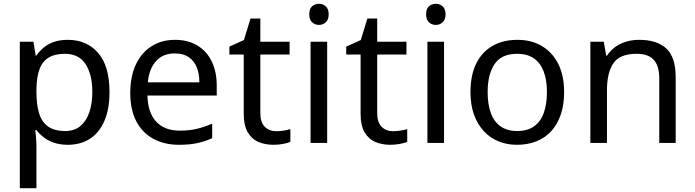

<svg xmlns="http://www.w3.org/2000/svg" viewBox="-20 -757 3680 1017"><path d="M340 -546Q439 -546 499.5 -477Q560 -408 560 -269Q560 -178 532.5 -115.5Q505 -53 455.5 -21.5Q406 10 339 10Q298 10 266 -1Q234 -12 211.5 -29.5Q189 -47 173 -68H167Q169 -51 171 -25Q173 1 173 20V240H85V-536H157L169 -463H173Q189 -486 211.5 -505Q234 -524 265.5 -535Q297 -546 340 -546ZM324 -472Q270 -472 237 -451.5Q204 -431 189 -390Q174 -349 173 -286V-269Q173 -203 187 -157Q201 -111 234.5 -87Q268 -63 326 -63Q375 -63 406.5 -90Q438 -117 453.5 -163.5Q469 -210 469 -270Q469 -362 433.5 -417Q398 -472 324 -472Z M907 -546Q976 -546 1025.5 -516Q1075 -486 1101.5 -431.5Q1128 -377 1128 -304V-251H761Q763 -160 807.5 -112.5Q852 -65 932 -65Q983 -65 1022.5 -74.5Q1062 -84 1104 -102V-25Q1063 -7 1023 1.5Q983 10 928 10Q852 10 793.5 -21Q735 -52 702.5 -113.5Q670 -175 670 -264Q670 -352 699.5 -415Q729 -478 782.5 -512Q836 -546 907 -546ZM906 -474Q843 -474 806.5 -433.5Q770 -393 763 -321H1036Q1036 -367 1022 -401Q1008 -435 979.5 -454.5Q951 -474 906 -474Z M1443 -62Q1463 -62 1484 -65.5Q1505 -69 1518 -73V-6Q1504 1 1478 5.5Q1452 10 1428 10Q1386 10 1350.5 -4.5Q1315 -19 1293 -55Q1271 -91 1271 -156V-468H1195V-510L1272 -545L1307 -659H1359V-536H1514V-468H1359V-158Q1359 -109 1382.5 -85.5Q1406 -62 1443 -62Z M1713 -536V0H1625V-536ZM1670 -737Q1690 -737 1705.5 -723.5Q1721 -710 1721 -681Q1721 -653 1705.5 -639Q1690 -625 1670 -625Q1648 -625 1633 -639Q1618 -653 1618 -681Q1618 -710 1633 -723.5Q1648 -737 1670 -737Z M2062 -62Q2082 -62 2103 -65.5Q2124 -69 2137 -73V-6Q2123 1 2097 5.5Q2071 10 2047 10Q2005 10 1969.5 -4.5Q1934 -19 1912 -55Q1890 -91 1890 -156V-468H1814V-510L1891 -545L1926 -659H1978V-536H2133V-468H1978V-158Q1978 -109 2001.5 -85.5Q2025 -62 2062 -62Z M2332 -536V0H2244V-536ZM2289 -737Q2309 -737 2324.5 -723.5Q2340 -710 2340 -681Q2340 -653 2324.5 -639Q2309 -625 2289 -625Q2267 -625 2252 -639Q2237 -653 2237 -681Q2237 -710 2252 -723.5Q2267 -737 2289 -737Z M2968 -269Q2968 -202 2950.5 -150.5Q2933 -99 2900.5 -63Q2868 -27 2821.5 -8.5Q2775 10 2718 10Q2665 10 2620 -8.5Q2575 -27 2542 -63Q2509 -99 2490.5 -150.5Q2472 -202 2472 -269Q2472 -358 2502 -419.5Q2532 -481 2588 -513.5Q2644 -546 2721 -546Q2794 -546 2849.5 -513.5Q2905 -481 2936.5 -419.5Q2968 -358 2968 -269ZM2563 -269Q2563 -206 2579.5 -159.5Q2596 -113 2631 -88Q2666 -63 2720 -63Q2774 -63 2809 -88Q2844 -113 2860.5 -159.5Q2877 -206 2877 -269Q2877 -333 2860 -378Q2843 -423 2808.5 -447.5Q2774 -472 2719 -472Q2637 -472 2600 -418Q2563 -364 2563 -269Z M3365 -546Q3461 -546 3510 -499.5Q3559 -453 3559 -349V0H3472V-343Q3472 -408 3443 -440Q3414 -472 3352 -472Q3263 -472 3229 -422Q3195 -372 3195 -278V0H3107V-536H3178L3191 -463H3196Q3214 -491 3240.5 -509.5Q3267 -528 3299 -537Q3331 -546 3365 -546Z"/></svg>

Font: ing115
Style: Regular
Weight: 400
Designer: Monotype Design Team
Foundry: Monotype Imaging Inc.
Version: Version 2.013